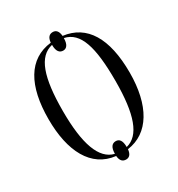

<svg xmlns="http://www.w3.org/2000/svg" viewBox="-191 -893 994 1070"><g transform="rotate(-30 305.5 -358.0)"><path d="M308 52C327 52 342 40 345 7C487 -12 567 -148 567 -358C567 -580 491 -704 345 -722C342 -756 327 -768 308 -768C287 -768 272 -756 269 -722C119 -705 45 -573 45 -359C45 -152 118 -10 269 7C272 40 287 52 308 52ZM269 -7C179 -28 137 -146 137 -358C137 -575 176 -687 269 -708C269 -665 285 -649 308 -649C329 -649 345 -666 345 -708C441 -688 475 -576 475 -358C475 -143 434 -29 345 -7C345 -50 330 -66 308 -66C285 -66 269 -50 269 -7Z"/></g></svg>

Font: Noto Serif Display ExtraCondensed
Style: Regular
Weight: 400
Width: 2
Designer: Monotype Design Team
Foundry: Monotype Imaging Inc.
Version: Version 2.009